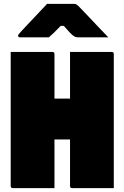

<svg xmlns="http://www.w3.org/2000/svg" viewBox="-20 -967 640 987"><path d="M565 0H351Q340 0 340 -11V-250H260V0H46Q35 0 35 -11V-700H249Q260 -700 260 -689V-460H340V-700H554Q565 -700 565 -689ZM222 -947H361Q369 -947 374 -943.5Q379 -940 391 -928Q398 -921 415 -903Q432 -885 453.5 -862.5Q475 -840 497 -816.5Q519 -793 537 -775H385Q374 -775 368.5 -777Q363 -779 356 -784Q349 -789 338 -800.5Q327 -812 308 -834H292Q271 -812 257.5 -799Q244 -786 231 -775H84Q73 -775 73 -783Q73 -787 76 -791Q79 -795 91 -808Q102 -820 120 -839Q138 -858 158 -879Q178 -900 195 -918.5Q212 -937 222 -947Z"/></svg>

Font: Recursive Mn Lnr St XBk
Style: Regular
Weight: 1000
Monospace: yes
Version: Version 1.079;hotconv 1.0.112;makeotfexe 2.5.65598; ttfautoh